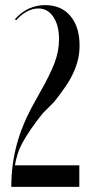

<svg xmlns="http://www.w3.org/2000/svg" viewBox="-20 -728 379 748"><path d="M38 -653Q87 -708 156 -708Q219 -708 254.5 -665.5Q290 -623 290 -551Q290 -521 283.5 -494.5Q277 -468 264.5 -441.5Q252 -415 233 -387.5Q214 -360 190 -330L146 -286Q119 -252 100.5 -225Q82 -198 69 -174.5Q56 -151 49 -129Q42 -107 38 -84H289V0H24Q24 -45 29.5 -86Q35 -127 46 -167.5Q57 -208 74.5 -249Q92 -290 117 -334L137 -370Q174 -435 192 -481.5Q210 -528 210 -575Q210 -629 188 -662Q166 -695 130 -695Q107 -695 84.5 -683Q62 -671 43 -649Z"/></svg>

Font: Moniqa SemBd Narrow Display
Style: Regular
Weight: 600
Width: 4
Designer: Rajesh Rajput
Foundry: Rajesh Rajput
Version: Version 1.000